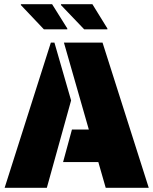

<svg xmlns="http://www.w3.org/2000/svg" viewBox="-20 -890 727 910"><path d="M221 -688H238L317 -414L202 0H2ZM446 -122H279L321 -276H401L283 -688H466L685 0H481ZM79 -866V-870H227L299 -755V-751H188ZM269 -866V-870H418L489 -755V-751H379Z"/></svg>

Font: Saira Stencil
Style: Regular
Weight: 400
Designer: Hector Gatti with collaboration of the Omnibus-Type team
Foundry: Omnibus-Type
Version: Version 1.003